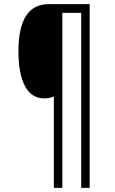

<svg xmlns="http://www.w3.org/2000/svg" viewBox="-20 -780 553 927"><path d="M413 127H372V-718H281V127H240V-314Q219 -305 194 -305Q132 -305 100.5 -364.5Q69 -424 69 -532Q69 -760 215 -760H413Z"/></svg>

Font: Noto Sans Devanagari UI Condensed Light
Style: Regular
Weight: 300
Width: 3
Designer: Jelle Bosma - Monotype Design Team
Foundry: Monotype Imaging Inc.
Version: Version 2.004; ttfautohint (v1.8.4.7-5d5b)